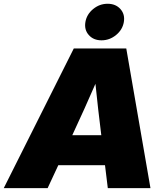

<svg xmlns="http://www.w3.org/2000/svg" viewBox="-62 -980 847 1000"><path d="M-42.5 0 322.3 -727.5H595.7L721.7 0H499.5L484.9 -119.6H241.7L186 0ZM314.5 -275.9H465.8L464.8 -282.2Q456.5 -348.1 449.2 -412.6Q441.9 -477.1 435.1 -543.5Q406.2 -477.1 377.2 -412.6Q348.1 -348.1 317.4 -282.2ZM466.8 -770Q424.8 -770 400.4 -797.6Q376 -825.2 382.8 -865.2Q389.6 -905.3 423.1 -932.9Q456.5 -960.4 498.5 -960.4Q540.5 -960.4 565.2 -932.9Q589.8 -905.3 583 -865.2Q576.2 -825.2 542.5 -797.6Q508.8 -770 466.8 -770Z"/></svg>

Font: Inter Display Black
Style: Italic
Weight: 900
Italic angle: -9.39999°
Designer: Rasmus Andersson
Foundry: rsms
Version: Version 4.000;git-a52131595